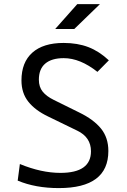

<svg xmlns="http://www.w3.org/2000/svg" viewBox="-20 -914 626 943"><path d="M269 9.8Q154.3 9.8 66.9 -26.9L77.6 -108.4Q183.1 -64.9 276.9 -64.9Q426.8 -64.9 426.8 -170.9Q426.8 -240.2 358.9 -272.5L216.3 -341.8Q152.8 -372.1 119.1 -414.6Q85.4 -457 85.4 -519Q85.4 -607.9 138.9 -655.5Q192.4 -703.1 292.5 -703.1Q360.8 -703.1 414.1 -682.6Q467.3 -662.1 514.6 -617.7L458.5 -561Q373.5 -628.4 293 -628.4Q233.9 -628.4 202.4 -601.8Q170.9 -575.2 170.9 -522.5Q170.9 -487.3 189.5 -464.1Q208 -440.9 244.1 -423.3L369.6 -361.3Q439.9 -327.1 476.1 -282.5Q512.2 -237.8 512.2 -172.4Q512.2 9.8 269 9.8ZM251 -771.5 359.4 -893.6H470.7L344.7 -771.5Z"/></svg>

Font: Cascadia Code NF SemiLight
Style: Regular
Weight: 350
Monospace: yes
Designer: Aaron Bell
Foundry: Saja Typeworks
Version: Version 2404.023; ttfautohint (v1.8.4)